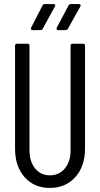

<svg xmlns="http://www.w3.org/2000/svg" viewBox="-20 -915 491 944"><path d="M54 -184V-690Q54 -700 64 -700H115Q125 -700 125 -690V-176Q125 -121 152.5 -87Q180 -53 225 -53Q271 -53 299 -87Q327 -121 327 -176V-690Q327 -700 337 -700H388Q398 -700 398 -690V-184Q398 -97 350 -44Q302 9 225 9Q148 9 101 -44Q54 -97 54 -184ZM259 -779 317 -888Q320 -895 329 -895H368Q374 -895 376 -891.5Q378 -888 375 -883L314 -774Q309 -767 302 -767H266Q261 -767 259 -770.5Q257 -774 259 -779ZM133 -779 189 -888Q192 -895 201 -895H243Q249 -895 251 -891.5Q253 -888 250 -883L190 -774Q187 -767 178 -767H140Q135 -767 133 -770.5Q131 -774 133 -779Z"/></svg>

Font: Barlow Condensed
Style: Regular
Weight: 400
Width: 3
Designer: Jeremy Tribby
Foundry: Tribby Type
Version: Version 1.500